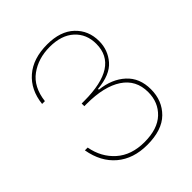

<svg xmlns="http://www.w3.org/2000/svg" viewBox="-198 -837 971 971"><g transform="rotate(-45 287.5 -352.0)"><path d="M66 -516Q76 -607 136 -659Q196 -711 297 -711Q391 -711 443 -662Q495 -613 495 -537Q495 -473 454 -425.5Q413 -378 320 -370V-364Q404 -355 456 -307.5Q508 -260 508 -179Q508 -98 455 -45.5Q402 7 296 7Q197 7 133.5 -46.5Q70 -100 53 -197H73Q88 -115 145.5 -64Q203 -13 296 -13Q390 -13 439 -59.5Q488 -106 488 -179Q488 -266 419 -311.5Q350 -357 226 -357H209V-376H227Q475 -376 475 -537Q475 -607 428 -650Q381 -693 297 -693Q215 -693 156 -650Q97 -607 86 -516Z"/></g></svg>

Font: Poppins Thin
Style: Regular
Weight: 250
Designer: Ninad Kale (Devanagari), Jonny Pinhorn (Latin)
Foundry: Indian Type Foundry
Version: Version 3.200;PS 1.000;hotconv 16.6.54;makeotf.lib2.5.65590